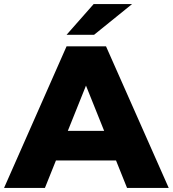

<svg xmlns="http://www.w3.org/2000/svg" viewBox="-34 -929 854 949"><path d="M-14 0 295 -700H490L800 0H594L352 -603H430L188 0ZM155 -136 206 -282H548L599 -136ZM295 -757 429 -909H619L431 -757Z"/></svg>

Font: MOST Montserrat ExtraBold
Style: Regular
Weight: 800
Designer: Julieta Ulanovsky
Foundry: Julieta Ulanovsky
Version: Version 8.000;March 11, 2024;FontCreator 15.0.0.2926 64-bit